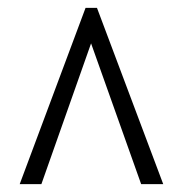

<svg xmlns="http://www.w3.org/2000/svg" viewBox="-20 -734 465 487"><path d="M30 -267 197 -714H226L394 -267H338L211 -624L85 -267Z"/></svg>

Font: Noto Serif Lao ExtraCondensed
Style: Regular
Weight: 400
Width: 2
Designer: Monotype Design Team
Foundry: Monotype Imaging Inc.
Version: Version 2.003; ttfautohint (v1.8.4.7-5d5b)